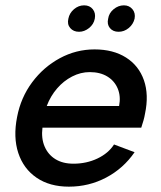

<svg xmlns="http://www.w3.org/2000/svg" viewBox="-20 -692 603 719"><path d="M238 7Q166 7 117 -26.5Q68 -60 48.5 -119Q29 -178 44 -254Q58 -327 100.5 -384Q143 -441 204 -474Q265 -507 334 -507Q404 -507 452 -476.5Q500 -446 519 -391.5Q538 -337 523 -266Q521 -254 517.5 -241.5Q514 -229 509 -214H139Q134 -174 147 -143.5Q160 -113 187.5 -96Q215 -79 255 -79Q304 -79 345 -98.5Q386 -118 407 -151L484 -122Q442 -61 377.5 -27Q313 7 238 7ZM426 -295Q433 -331 421 -360Q409 -389 382 -405.5Q355 -422 316 -422Q282 -422 250 -405.5Q218 -389 193.5 -360.5Q169 -332 155 -295ZM276 -573Q255 -573 243 -587Q231 -601 236 -622Q240 -643 257 -657.5Q274 -672 295 -672Q316 -672 327.5 -657.5Q339 -643 335 -622Q331 -601 313.5 -587Q296 -573 276 -573ZM424 -573Q403 -573 391.5 -587Q380 -601 385 -622Q388 -643 405.5 -657.5Q423 -672 444 -672Q464 -672 476 -657.5Q488 -643 484 -622Q479 -601 462 -587Q445 -573 424 -573Z"/></svg>

Font: Albert Sans Medium
Style: Italic
Weight: 500
Italic angle: -11.25°
Designer: Andreas Rasmussen
Foundry: a.Foundry
Version: Version 1.025